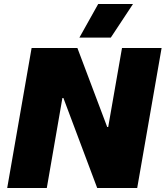

<svg xmlns="http://www.w3.org/2000/svg" viewBox="-20 -940 828 960"><path d="M16 0H214L292 -450H297L466 0H666L788 -700H590L521 -305H516L367 -700H138ZM645 -920H471L377 -752H534Z"/></svg>

Font: Fixel Display 20240404 Black
Style: Italic
Weight: 900
Italic angle: -10°
Designer: AlfaBravo + MacPaw
Foundry: Kyrylo Tkachov, Marchela Mozhyna, Serhii Makarenko, Maria Weinstein, Zakhar Kryvoshyya
Version: Version 1.211;Glyphs 3.2 (3225)